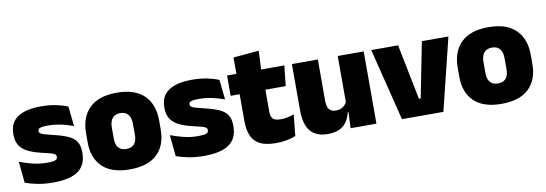

<svg xmlns="http://www.w3.org/2000/svg" viewBox="-51 -948 3665 1289"><g transform="rotate(-10 1781.5 -303.0)"><path d="M228.5 12.5Q170 12.5 122 3Q74 -6.5 39 -19.5L24.5 -165Q63.5 -150 111.2 -137.8Q159 -125.5 213 -125.5Q252.5 -125.5 267.2 -132Q282 -138.5 282 -153V-154Q282 -165 273.5 -171.5Q265 -178 243.8 -183.8Q222.5 -189.5 185 -198Q123.5 -212.5 87.5 -232.8Q51.5 -253 36 -282Q20.5 -311 20.5 -351V-355Q20.5 -431 75.2 -468.2Q130 -505.5 235 -505.5Q291.5 -505.5 338.2 -495.8Q385 -486 417 -472L431.5 -336.5Q395 -351 350 -360.8Q305 -370.5 258 -370.5Q231 -370.5 216.2 -367.8Q201.5 -365 196 -359.5Q190.5 -354 190.5 -346V-345Q190.5 -336 197.5 -329.8Q204.5 -323.5 224 -317.5Q243.5 -311.5 281 -302.5Q342.5 -288.5 381 -271.5Q419.5 -254.5 437.5 -227.2Q455.5 -200 455.5 -153.5V-150.5Q455.5 -67.5 400 -27.5Q344.5 12.5 228.5 12.5Z M751.5 15Q628 15 565.2 -45.2Q502.5 -105.5 502.5 -212.5V-275Q502.5 -384.5 565.5 -446Q628.5 -507.5 751.5 -507.5Q875 -507.5 937.8 -446Q1000.5 -384.5 1000.5 -275V-212.5Q1000.5 -105.5 938 -45.2Q875.5 15 751.5 15ZM751.5 -124Q787 -124 805.2 -145.2Q823.5 -166.5 823.5 -206V-282Q823.5 -324.5 805.2 -346.5Q787 -368.5 751.5 -368.5Q716.5 -368.5 698 -346.5Q679.5 -324.5 679.5 -282V-206Q679.5 -166.5 698 -145.2Q716.5 -124 751.5 -124Z M1258 12.5Q1199.5 12.5 1151.5 3Q1103.5 -6.5 1068.5 -19.5L1054 -165Q1093 -150 1140.8 -137.8Q1188.5 -125.5 1242.5 -125.5Q1282 -125.5 1296.8 -132Q1311.5 -138.5 1311.5 -153V-154Q1311.5 -165 1303 -171.5Q1294.5 -178 1273.2 -183.8Q1252 -189.5 1214.5 -198Q1153 -212.5 1117 -232.8Q1081 -253 1065.5 -282Q1050 -311 1050 -351V-355Q1050 -431 1104.8 -468.2Q1159.5 -505.5 1264.5 -505.5Q1321 -505.5 1367.8 -495.8Q1414.5 -486 1446.5 -472L1461 -336.5Q1424.5 -351 1379.5 -360.8Q1334.5 -370.5 1287.5 -370.5Q1260.5 -370.5 1245.8 -367.8Q1231 -365 1225.5 -359.5Q1220 -354 1220 -346V-345Q1220 -336 1227 -329.8Q1234 -323.5 1253.5 -317.5Q1273 -311.5 1310.5 -302.5Q1372 -288.5 1410.5 -271.5Q1449 -254.5 1467 -227.2Q1485 -200 1485 -153.5V-150.5Q1485 -67.5 1429.5 -27.5Q1374 12.5 1258 12.5Z M1747 11.5Q1678.5 11.5 1638.2 -9.2Q1598 -30 1580.8 -71Q1563.5 -112 1563.5 -172V-436H1739V-202Q1739 -170 1753.5 -155.2Q1768 -140.5 1810.5 -140.5Q1833.5 -140.5 1856.2 -145.8Q1879 -151 1897.5 -158L1882.5 -13Q1856.5 -2 1822.5 4.8Q1788.5 11.5 1747 11.5ZM1502 -354V-492.5H1892.5L1877.5 -354ZM1566 -480.5 1565.5 -604 1740 -619.5 1734 -480.5Z M2121 -492.5V-209.5Q2121 -186 2126.8 -169Q2132.5 -152 2146.5 -143Q2160.5 -134 2184.5 -134Q2203.5 -134 2217.8 -140.5Q2232 -147 2242.2 -158Q2252.5 -169 2258.5 -182L2285.5 -109H2257Q2249.5 -75 2231.8 -47.5Q2214 -20 2182.5 -4Q2151 12 2101 12Q2047.5 12 2012.5 -9Q1977.5 -30 1960.8 -72.2Q1944 -114.5 1944 -179V-492.5ZM2433.5 -492.5V0H2257.5L2263 -126.5L2256.5 -144.5V-492.5Z M2755.5 -115 2830 -492.5H3011L2890 0H2607.5L2485 -492.5H2668L2743.5 -115Z M3285 15Q3161.5 15 3098.8 -45.2Q3036 -105.5 3036 -212.5V-275Q3036 -384.5 3099 -446Q3162 -507.5 3285 -507.5Q3408.5 -507.5 3471.2 -446Q3534 -384.5 3534 -275V-212.5Q3534 -105.5 3471.5 -45.2Q3409 15 3285 15ZM3285 -124Q3320.5 -124 3338.8 -145.2Q3357 -166.5 3357 -206V-282Q3357 -324.5 3338.8 -346.5Q3320.5 -368.5 3285 -368.5Q3250 -368.5 3231.5 -346.5Q3213 -324.5 3213 -282V-206Q3213 -166.5 3231.5 -145.2Q3250 -124 3285 -124Z"/></g></svg>

Font: Anek Odia Medium ExtraBold
Style: Regular
Weight: 800
Version: Version 1.003